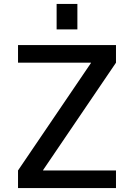

<svg xmlns="http://www.w3.org/2000/svg" viewBox="-20 -960 684 980"><path d="M269 -810V-940H375V-810ZM72 -730H572V-640L200 -92V-90H572V0H72V-90L444 -638V-640H72Z"/></svg>

Font: Mplus 1p Medium
Style: Regular
Weight: 500
Version: Version 1.061